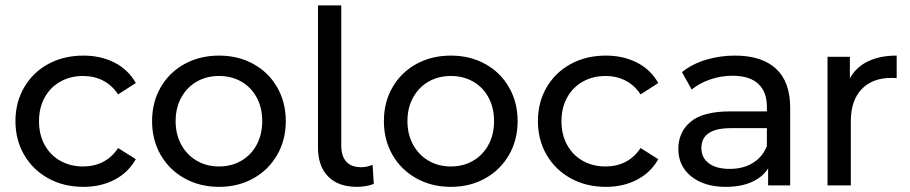

<svg xmlns="http://www.w3.org/2000/svg" viewBox="-20 -703 3451 728"><path d="M163.3 -26.7C202.2 -5.2 246.6 5.5 296.2 5.5C340.4 5.5 379.8 -3.5 414.5 -21.6C449.1 -39.7 475.9 -65.6 495 -99.4L427.8 -141.7C412.5 -118.4 393.5 -100.9 370.8 -89.2C348.1 -77.6 322.9 -71.8 295.3 -71.8C263.4 -71.8 234.8 -78.8 209.3 -92.9C183.8 -107 163.9 -127.1 149.5 -153.2C135.1 -179.2 127.9 -209.5 127.9 -243.8C127.9 -277.5 135.1 -307.4 149.5 -333.5C163.9 -359.6 183.8 -379.7 209.3 -393.8C234.8 -407.9 263.4 -414.9 295.3 -414.9C322.9 -414.9 348.1 -409.1 370.8 -397.4C393.5 -385.8 412.5 -368.3 427.8 -345L495 -388.2C475.9 -422 449.1 -447.7 414.5 -465.5C379.8 -483.3 340.4 -492.2 296.2 -492.2C246.6 -492.2 202.2 -481.6 163.3 -460.5C124.4 -439.3 93.8 -409.9 71.8 -372.1C49.7 -334.4 38.6 -291.6 38.6 -243.8C38.6 -196 49.7 -153.2 71.8 -115.5C93.8 -77.7 124.4 -48.1 163.3 -26.7Z M679.9 -26.7C718.6 -5.2 762.1 5.5 810.6 5.5C859 5.5 902.4 -5.2 940.7 -26.7C979.1 -48.1 1009.1 -77.7 1030.9 -115.5C1052.7 -153.2 1063.6 -196 1063.6 -243.8C1063.6 -291.6 1052.7 -334.4 1030.9 -372.1C1009.1 -409.9 979.1 -439.3 940.7 -460.5C902.4 -481.6 859 -492.2 810.6 -492.2C762.1 -492.2 718.6 -481.6 679.9 -460.5C641.3 -439.3 611.1 -409.9 589.3 -372.1C567.5 -334.4 556.6 -291.6 556.6 -243.8C556.6 -196 567.5 -153.2 589.3 -115.5C611.1 -77.7 641.3 -48.1 679.9 -26.7ZM894.7 -93.4C869.9 -79 841.8 -71.8 810.6 -71.8C779.3 -71.8 751.2 -79 726.4 -93.4C701.5 -107.8 681.9 -128 667.5 -154.1C653.1 -180.2 645.9 -210.1 645.9 -243.8C645.9 -277.5 653.1 -307.4 667.5 -333.5C681.9 -359.6 701.5 -379.7 726.4 -393.8C751.2 -407.9 779.3 -414.9 810.6 -414.9C841.8 -414.9 869.9 -407.9 894.7 -393.8C919.6 -379.7 939.1 -359.6 953.2 -333.5C967.3 -307.4 974.3 -277.5 974.3 -243.8C974.3 -210.1 967.3 -180.2 953.2 -154.1C939.1 -128 919.6 -107.8 894.7 -93.4Z M1224.4 -33.6C1250.1 -7.5 1286.6 5.5 1333.8 5.5C1355.9 5.5 1377.1 1.8 1397.3 -5.5L1392.7 -78.2C1379.2 -72.1 1364.8 -69 1349.5 -69C1324.3 -69 1305.5 -76.1 1292.9 -90.2C1280.3 -104.3 1274 -124.5 1274 -150.9V-682.6H1185.7V-143.5C1185.7 -96.3 1198.6 -59.6 1224.4 -33.6Z M1558.9 -26.7C1597.6 -5.2 1641.1 5.5 1689.6 5.5C1738 5.5 1781.4 -5.2 1819.7 -26.7C1858.1 -48.1 1888.1 -77.7 1909.9 -115.5C1931.7 -153.2 1942.6 -196 1942.6 -243.8C1942.6 -291.6 1931.7 -334.4 1909.9 -372.1C1888.1 -409.9 1858.1 -439.3 1819.7 -460.5C1781.4 -481.6 1738 -492.2 1689.6 -492.2C1641.1 -492.2 1597.6 -481.6 1558.9 -460.5C1520.3 -439.3 1490.1 -409.9 1468.3 -372.1C1446.5 -334.4 1435.6 -291.6 1435.6 -243.8C1435.6 -196 1446.5 -153.2 1468.3 -115.5C1490.1 -77.7 1520.3 -48.1 1558.9 -26.7ZM1773.7 -93.4C1748.9 -79 1720.8 -71.8 1689.6 -71.8C1658.3 -71.8 1630.2 -79 1605.4 -93.4C1580.5 -107.8 1560.9 -128 1546.5 -154.1C1532.1 -180.2 1524.9 -210.1 1524.9 -243.8C1524.9 -277.5 1532.1 -307.4 1546.5 -333.5C1560.9 -359.6 1580.5 -379.7 1605.4 -393.8C1630.2 -407.9 1658.3 -414.9 1689.6 -414.9C1720.8 -414.9 1748.9 -407.9 1773.7 -393.8C1798.6 -379.7 1818.1 -359.6 1832.2 -333.5C1846.3 -307.4 1853.3 -277.5 1853.3 -243.8C1853.3 -210.1 1846.3 -180.2 1832.2 -154.1C1818.1 -128 1798.6 -107.8 1773.7 -93.4Z M2144.3 -26.7C2183.2 -5.2 2227.6 5.5 2277.2 5.5C2321.4 5.5 2360.8 -3.5 2395.5 -21.6C2430.1 -39.7 2456.9 -65.6 2476 -99.4L2408.8 -141.7C2393.5 -118.4 2374.5 -100.9 2351.8 -89.2C2329.1 -77.6 2303.9 -71.8 2276.3 -71.8C2244.4 -71.8 2215.8 -78.8 2190.3 -92.9C2164.8 -107 2144.9 -127.1 2130.5 -153.2C2116.1 -179.2 2108.9 -209.5 2108.9 -243.8C2108.9 -277.5 2116.1 -307.4 2130.5 -333.5C2144.9 -359.6 2164.8 -379.7 2190.3 -393.8C2215.8 -407.9 2244.4 -414.9 2276.3 -414.9C2303.9 -414.9 2329.1 -409.1 2351.8 -397.4C2374.5 -385.8 2393.5 -368.3 2408.8 -345L2476 -388.2C2456.9 -422 2430.1 -447.7 2395.5 -465.5C2360.8 -483.3 2321.4 -492.2 2277.2 -492.2C2227.6 -492.2 2183.2 -481.6 2144.3 -460.5C2105.4 -439.3 2074.8 -409.9 2052.8 -372.1C2030.7 -334.4 2019.6 -291.6 2019.6 -243.8C2019.6 -196 2030.7 -153.2 2052.8 -115.5C2074.8 -77.7 2105.4 -48.1 2144.3 -26.7Z M2922.3 -442.5C2886.4 -475.6 2834.7 -492.2 2767.3 -492.2C2728 -492.2 2690.9 -486.8 2656 -476.1C2621 -465.4 2590.9 -449.9 2565.8 -429.6L2602.6 -363.4C2621.6 -379.3 2644.9 -392.1 2672.5 -401.6C2700.1 -411.1 2728.3 -415.8 2757.2 -415.8C2800.1 -415.8 2832.6 -405.7 2854.7 -385.5C2876.8 -365.2 2887.8 -336.1 2887.8 -298.1V-280.6H2748C2679.9 -280.6 2630.2 -267.6 2598.9 -241.5C2567.6 -215.4 2552 -180.9 2552 -138C2552 -95.1 2568.4 -60.4 2601.2 -34C2634 -7.7 2677.7 5.5 2732.3 5.5C2769.7 5.5 2802.1 -0.5 2829.4 -12.4C2856.7 -24.4 2877.7 -41.7 2892.4 -64.4V0H2976.1V-294.4C2976.1 -360 2958.2 -409.4 2922.3 -442.5ZM2834.4 -85.1C2809.9 -70.1 2780.8 -62.6 2747 -62.6C2713.3 -62.6 2686.9 -69.6 2667.9 -83.7C2648.9 -97.8 2639.4 -117.1 2639.4 -141.7C2639.4 -192 2676.8 -217.1 2751.6 -217.1H2887.8V-149C2876.8 -121.4 2859 -100.1 2834.4 -85.1Z M3270.4 -470.1C3240.4 -455.4 3217.7 -433.9 3202.4 -405.7V-487.6H3117.7V0H3206V-242.9C3206 -295.6 3219.7 -336.3 3247 -364.8C3274.3 -393.3 3311.8 -407.6 3359.7 -407.6C3368.3 -407.6 3375 -407.3 3379.9 -406.6V-492.2C3337 -492.2 3300.5 -484.8 3270.4 -470.1Z"/></svg>

Font: Montserrat Ace
Style: Regular
Weight: 500
Designer: Julieta Ulanovsky
Foundry: Julieta Ulanovsky
Version: Version 1